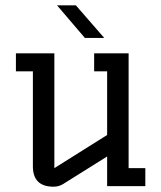

<svg xmlns="http://www.w3.org/2000/svg" viewBox="-20 -702 608 724"><path d="M182 2Q104 2 104 -75V-433H40V-501H185V-68L384 -193V-433H335V-501H465V-68H528V0H384V-112L218 -8Q202 2 182 2ZM373 -559H300L195 -682H266Z"/></svg>

Font: Kelly Slab
Style: Regular
Weight: 400
Designer: Denis Masharov
Foundry: Denis Masharov
Version: Version 1.001